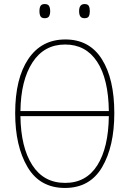

<svg xmlns="http://www.w3.org/2000/svg" viewBox="-20 -919 640 949"><path d="M545 -360Q545 -195 484.5 -92.5Q424 10 301 10Q177 10 116 -93.5Q55 -197 55 -360Q55 -531 120 -627.5Q185 -724 303 -724Q422 -724 483.5 -626.5Q545 -529 545 -360ZM81 -370H518Q516 -529 460 -614Q404 -699 302 -699Q198 -699 140.5 -610.5Q83 -522 81 -370ZM518 -345H81Q83 -191 139.5 -103Q196 -15 302 -15Q406 -15 461 -102Q516 -189 518 -345ZM175 -864Q175 -881 180.5 -890Q186 -899 201 -899Q217 -899 222.5 -889.5Q228 -880 228 -864Q228 -848 222.5 -838.5Q217 -829 201 -829Q186 -829 180.5 -838Q175 -847 175 -864ZM371 -864Q371 -899 398 -899Q414 -899 419 -889.5Q424 -880 424 -864Q424 -848 419 -838.5Q414 -829 398 -829Q383 -829 377 -838Q371 -847 371 -864Z"/></svg>

Font: Noto Sans Mono UI Thin
Style: Regular
Weight: 250
Monospace: yes
Designer: Monotype Design team
Foundry: Monotype Imaging Inc.
Version: Version 1.000